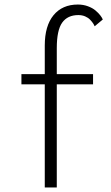

<svg xmlns="http://www.w3.org/2000/svg" viewBox="-20 -827 490 847"><path d="M74.5 -500H177.5V-626Q177.5 -713 216.2 -760Q255 -807 323.5 -807Q347 -807 367.5 -799.5Q388 -792 401.2 -780.8Q414.5 -769.5 422.2 -759.5Q430 -749.5 433.5 -741L397.5 -711Q395 -717.5 390.5 -724.2Q386 -731 377.5 -740Q369 -749 355.5 -754.8Q342 -760.5 325.5 -760.5Q278 -760.5 254.2 -727Q230.5 -693.5 230.5 -614.5V-500H390.5V-455H230.5V0H177.5V-455H74.5Z"/></svg>

Font: League Mono Condensed UltraLight
Style: Regular
Weight: 200
Width: 1
Designer: Tyler Finck
Foundry: The League of Moveable Type / Tyler Finck
Version: Version 2.210